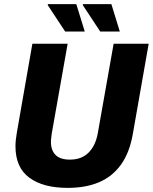

<svg xmlns="http://www.w3.org/2000/svg" viewBox="-20 -899 741 931"><path d="M308 12Q189 12 122 -37.5Q55 -87 55 -190Q55 -206 57 -223Q59 -240 62 -258L137 -687H308L231 -252Q230 -242 228.5 -231.5Q227 -221 227 -211Q227 -170 249.5 -147.5Q272 -125 319 -125Q375 -125 409 -158.5Q443 -192 454 -252L531 -687H701L624 -249Q608 -158 566.5 -100.5Q525 -43 460.5 -15.5Q396 12 308 12ZM296 -746 211 -875 213 -879H350L391 -746ZM466 -746 381 -875 383 -879H520L561 -746Z"/></svg>

Font: Archivo SemiCondensed ExtraBold
Style: Italic
Weight: 800
Width: 4
Italic angle: -10°
Designer: Hector Gatti
Foundry: Omnibus-Type
Version: Version 2.001